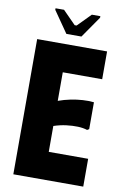

<svg xmlns="http://www.w3.org/2000/svg" viewBox="-96 -925 623 979"><g transform="rotate(10 216.0 -435.5)"><path d="M407 -700V-556H203V-408Q233 -419 265 -425.5Q297 -432 328 -434Q359 -436 386 -433V-294L376 -288Q355 -295 327.5 -296Q300 -297 268 -293Q236 -289 203 -278V-144H407V0H45V-700ZM187 -752 110 -863V-871H154L221 -803H231L298 -871H342V-863L265 -752Z"/></g></svg>

Font: Phudu
Style: Bold
Weight: 700
Version: Version 1.005;gftools[0.9.23]